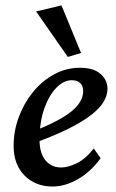

<svg xmlns="http://www.w3.org/2000/svg" viewBox="-20 -681 428 709"><path d="M173.8 7.8Q111.3 7.8 70.8 -32.7Q30.3 -73.2 30.3 -142.6Q30.3 -197.3 49.3 -248.5Q68.4 -299.8 101.6 -340.8Q134.8 -381.8 179.2 -406.2Q223.6 -430.7 275.4 -430.7Q326.2 -430.7 351.6 -407.7Q377 -384.8 377 -353.5Q377 -329.1 362.3 -304.7Q347.7 -280.3 315.9 -255.9Q284.2 -231.4 234.4 -206.5Q184.6 -181.6 113.3 -155.3V-200.2Q171.9 -223.6 210.4 -246.6Q249 -269.5 268.1 -293.9Q287.1 -318.4 287.1 -344.7Q287.1 -364.3 275.9 -374.5Q264.6 -384.8 245.1 -384.8Q214.8 -384.8 187.5 -356.4Q160.2 -328.1 143.1 -278.8Q126 -229.5 126 -165Q126 -115.2 147.9 -88.9Q169.9 -62.5 206.1 -62.5Q230.5 -62.5 263.2 -78.1Q295.9 -93.8 326.2 -132.8L351.6 -96.7Q314.5 -45.9 267.1 -19Q219.7 7.8 173.8 7.8ZM230.5 -470.7 113.3 -638.7 207 -661.1 279.3 -485.4Z"/></svg>

Font: Crimson Pro Medium
Style: Italic
Weight: 500
Italic angle: -12°
Designer: Jacques Le Bailly
Foundry: Baron von Fonthausen
Version: Version 1.003